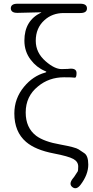

<svg xmlns="http://www.w3.org/2000/svg" viewBox="-20 -815 498 1031"><path d="M412 178Q390 206 369 190Q348 174 370 145L378 135Q388 121 397 106Q400 101 400 79Q400 53 373.5 38.5Q347 24 269 9Q170 -10 120 -53Q57 -107 57 -206Q57 -286 109 -349Q157 -407 222 -425Q229 -427 229 -429Q229 -431 221 -434Q176 -453 145 -494Q111 -538 111 -597Q111 -704 200 -747Q205 -749 200 -749L75 -746Q39 -745 38 -770Q38 -795 74 -795H411Q447 -795 447 -770Q447 -745 411 -745H322Q261 -745 219 -707Q172 -665 172 -596Q172 -532 225 -486Q273 -444 311 -444Q328 -444 345 -445L354 -446Q391 -449 391 -423Q391 -396 380.5 -398Q370 -400 324 -400Q243 -400 184 -351Q118 -298 118 -211Q118 -129 174 -86Q217 -54 304 -39Q386 -24 402 -13Q417 -3 432 7Q454 21 454 69Q454 123 412 178Z"/></svg>

Font: Resource Han Rounded CN Light
Style: Regular
Weight: 300
Designer: Cyano Hao (round all glyphs); Ryoko NISHIZUKA 西塚涼子 (kana, bopomofo & ideographs); Paul D. Hunt (Latin, Greek & Cyrillic)
Foundry: Cyano Hao
Version: 0.990